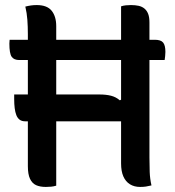

<svg xmlns="http://www.w3.org/2000/svg" viewBox="-20 -729 690 758"><path d="M18 -572H591Q615 -572 624 -561Q633 -550 633 -524Q633 -516 632 -507.5Q631 -499 630 -492H56Q35 -492 26 -505Q17 -518 17 -557Q17 -561 17.5 -565Q18 -569 18 -572ZM80 -703Q92 -706 102.5 -707.5Q113 -709 125 -709Q166 -709 184 -686.5Q202 -664 202 -626Q202 -547 202 -468.5Q202 -390 202 -311Q202 -232 202 -153.5Q202 -75 202 4Q192 7 182 8Q172 9 161 9Q138 9 122.5 2Q107 -5 98.5 -23Q90 -41 90 -73Q90 -160 90 -247Q90 -334 90 -421Q90 -508 90 -594Q90 -624 88 -651Q86 -678 80 -703ZM36 -356H373Q399 -356 418.5 -351Q438 -346 453 -333L485 -348V-250H80Q66 -250 57.5 -256.5Q49 -263 44.5 -274.5Q40 -286 38 -302Q36 -318 36 -338ZM578 3Q566 6 556 7.5Q546 9 533 9Q510 9 493 -1.5Q476 -12 467 -32.5Q458 -53 458 -84Q458 -162 458 -239Q458 -316 458 -393Q458 -470 458 -548Q458 -626 458 -704Q467 -707 477 -708Q487 -709 497 -709Q514 -709 527.5 -706Q541 -703 550.5 -695Q560 -687 565 -674Q570 -661 570 -640Q570 -579 570 -514Q570 -449 570 -381.5Q570 -314 570 -245Q570 -176 570 -107Q570 -78 571 -50.5Q572 -23 578 3Z"/></svg>

Font: Recursive Casual Medium
Style: Regular
Weight: 500
Version: Version 1.047